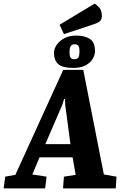

<svg xmlns="http://www.w3.org/2000/svg" viewBox="-69 -1043 665 1063"><path d="M-49 0 -40 -65 16 -75 281 -656H392L506 -77L576 -65L572 0H280L285 -65L350 -75L333 -172H150L110 -77L189 -65L181 0ZM182 -245H321L292 -463L291 -495H286L276 -463ZM337 -667Q277 -667 253.5 -688Q230 -709 230 -750Q230 -773 245 -795Q260 -817 287.5 -831.5Q315 -846 354 -846Q400 -846 428.5 -827.5Q457 -809 457 -760Q457 -739 444.5 -717.5Q432 -696 405.5 -681.5Q379 -667 337 -667ZM341 -715Q356 -715 363.5 -722.5Q371 -730 371 -761Q371 -784 363.5 -791Q356 -798 345 -798Q330 -798 323 -788.5Q316 -779 316 -752Q316 -732 322 -723.5Q328 -715 341 -715ZM285 -854 261 -906 455 -1023Q466 -1017 480.5 -1001Q495 -985 495 -953Q495 -942 489 -931Q483 -920 451 -909Z"/></svg>

Font: Faustina Light ExtraBold
Style: Italic
Weight: 800
Italic angle: -8°
Version: Version 1.200